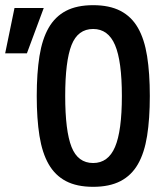

<svg xmlns="http://www.w3.org/2000/svg" viewBox="-91 -725 611 742"><path d="M269 -705Q332 -705 374.5 -683Q417 -661 442 -617.5Q467 -574 477.5 -508Q488 -442 488 -354Q488 -266 477.5 -200Q467 -134 442 -90.5Q417 -47 374.5 -25Q332 -3 269 -3Q206 -3 164 -25Q122 -47 97 -90.5Q72 -134 61.5 -200Q51 -266 51 -354Q51 -442 61.5 -508Q72 -574 97 -617.5Q122 -661 164 -683Q206 -705 269 -705ZM269 -613Q210 -613 185.5 -551Q161 -489 161 -354Q161 -219 185.5 -157Q210 -95 269 -95Q327 -95 353.5 -157Q380 -219 380 -354Q380 -489 353.5 -551Q327 -613 269 -613ZM-35 -694H78L13 -519H-71Z"/></svg>

Font: D2Coding
Style: Bold
Weight: 700
Monospace: yes
Designer: Yong-Rak Park; Jeong-Hwan Yoon; Sang-Min Lee;
Foundry: NHN Corporation
Version: Version 1.3.2; Build 20180524